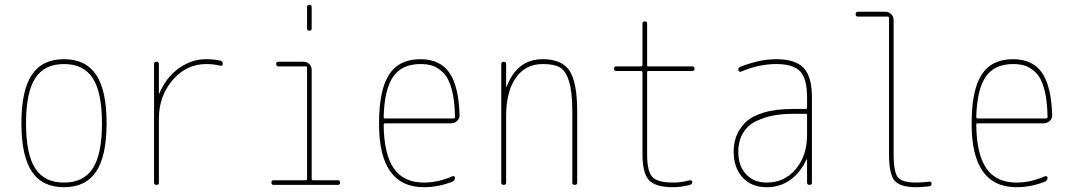

<svg xmlns="http://www.w3.org/2000/svg" viewBox="-20 -780 4540 810"><path d="M371.6 -449.7Q333 -509.8 250 -509.8Q167 -509.8 128.4 -449.7Q89.8 -389.6 89.8 -259.8Q89.8 -129.9 128.4 -69.8Q167 -9.8 250 -9.8Q333 -9.8 371.6 -69.8Q410.2 -129.9 410.2 -259.8Q410.2 -389.6 371.6 -449.7ZM385.7 -56.2Q341.8 9.8 250 9.8Q158.2 9.8 114.3 -56.2Q70.3 -122.1 70.3 -260.3Q70.3 -398.4 114.3 -464.4Q158.2 -530.3 250 -530.3Q341.8 -530.3 385.7 -464.4Q429.7 -398.4 429.7 -260.3Q429.7 -122.1 385.7 -56.2Z M629.9 -9.8V-509.8Q629.9 -519.5 640.1 -519.5Q650.4 -519.5 650.4 -509.8V-385.7Q650.4 -384.8 651.4 -384.8Q652.3 -384.8 652.3 -385.7Q679.7 -452.1 733.4 -491.2Q787.1 -530.3 849.6 -530.3Q879.9 -530.3 909.2 -524.4Q919.9 -522.5 919.9 -509.8Q919.9 -501 909.2 -502.9Q881.8 -509.8 849.6 -509.8Q766.6 -509.8 708.5 -442.4Q650.4 -375 650.4 -280.3V-9.8Q650.4 0 640.1 0Q629.9 0 629.9 -9.8Z M1134.8 0Q1125 0 1125 -9.8Q1125 -19.5 1134.8 -19.5H1269.5Q1274.4 -19.5 1275.4 -25.4V-495.1Q1275.4 -500 1269.5 -500H1155.3Q1145.5 -500 1145 -509.8Q1144.5 -519.5 1155.3 -519.5H1259.8Q1274.4 -519.5 1284.7 -509.8Q1294.9 -500 1294.9 -485.4V-25.4Q1294.9 -20.5 1299.8 -19.5H1405.3Q1415 -19.5 1415 -9.8Q1415 0 1405.3 0ZM1275.4 -660.2V-750Q1275.4 -759.8 1285.2 -759.8Q1294.9 -759.8 1294.9 -750V-660.2Q1294.9 -650.4 1285.2 -650.4Q1275.4 -650.4 1275.4 -660.2Z M1753.9 -509.8Q1675.8 -509.8 1638.7 -456.5Q1601.6 -403.3 1598.6 -286.1Q1598.6 -280.3 1604.5 -280.3H1892.6Q1898.4 -280.3 1899.4 -285.2Q1898.4 -356.4 1885.7 -403.3Q1873 -450.2 1851.1 -472.2Q1829.1 -494.1 1806.6 -502Q1784.2 -509.8 1753.9 -509.8ZM1768.6 9.8Q1578.1 9.8 1579.1 -259.8Q1579.1 -399.4 1621.1 -464.8Q1663.1 -530.3 1753.9 -530.3Q1835.9 -530.3 1875.5 -473.6Q1915 -417 1918.9 -294.9Q1919.9 -281.2 1909.2 -270.5Q1898.4 -259.8 1883.8 -259.8H1604.5Q1599.6 -259.8 1598.6 -255.9Q1599.6 -129.9 1641.1 -69.8Q1682.6 -9.8 1768.6 -9.8Q1828.1 -9.8 1887.7 -36.1Q1891.6 -38.1 1895.5 -36.1Q1899.4 -34.2 1899.4 -30.3Q1899.4 -19.5 1888.7 -13.7Q1829.1 9.8 1768.6 9.8Z M2094.7 -9.8V-509.8Q2094.7 -519.5 2105 -519.5Q2115.2 -519.5 2115.2 -509.8V-415Q2115.2 -414.1 2116.2 -414.1Q2118.2 -414.1 2118.2 -416Q2162.1 -530.3 2269.5 -530.3Q2350.6 -530.3 2382.8 -481.4Q2415 -432.6 2415 -309.6V-9.8Q2415 0 2404.8 0Q2394.5 0 2394.5 -9.8V-309.6Q2394.5 -392.6 2380.4 -437.5Q2366.2 -482.4 2341.3 -496.1Q2316.4 -509.8 2269.5 -509.8Q2196.3 -509.8 2155.8 -451.2Q2115.2 -392.6 2115.2 -290V-9.8Q2115.2 0 2105 0Q2094.7 0 2094.7 -9.8Z M2580.1 -480.5Q2570.3 -480.5 2570.3 -490.2Q2570.3 -500 2580.1 -500H2684.6Q2689.5 -500 2690.4 -504.9V-679.7Q2690.4 -689.5 2700.2 -689.9Q2710 -690.4 2710 -679.7V-504.9Q2710 -500 2714.8 -500H2900.4Q2910.2 -500 2910.2 -490.2Q2910.2 -480.5 2900.4 -480.5H2714.8Q2710 -480.5 2710 -474.6V-129.9Q2710 -57.6 2731.9 -33.7Q2753.9 -9.8 2820.3 -9.8Q2855.5 -9.8 2889.6 -19.5Q2893.6 -20.5 2897 -18.6Q2900.4 -16.6 2900.4 -12.7Q2900.4 -2.9 2890.6 0Q2853.5 9.8 2820.3 9.8Q2745.1 9.8 2717.8 -20Q2690.4 -49.8 2690.4 -129.9V-474.6Q2690.4 -479.5 2684.6 -480.5Z M3384.8 -210V-294.9Q3384.8 -299.8 3379.9 -299.8H3325.2Q3281.2 -299.8 3244.1 -293Q3207 -286.1 3171.4 -269.5Q3135.7 -252.9 3115.2 -219.7Q3094.7 -186.5 3094.7 -139.6Q3094.7 -80.1 3127.4 -44.9Q3160.2 -9.8 3214.8 -9.8Q3289.1 -9.8 3336.9 -66.4Q3384.8 -123 3384.8 -210ZM3379.9 -320.3Q3384.8 -320.3 3384.8 -325.2V-370.1Q3384.8 -447.3 3356 -478.5Q3327.1 -509.8 3254.9 -509.8Q3181.6 -509.8 3105.5 -477.5Q3101.6 -476.6 3098.1 -479Q3094.7 -481.4 3094.7 -485.4Q3094.7 -496.1 3105.5 -499Q3185.5 -530.3 3254.9 -530.3Q3335.9 -530.3 3370.6 -493.2Q3405.3 -456.1 3405.3 -370.1V-9.8Q3405.3 0 3395 0Q3384.8 0 3384.8 -9.8V-106.4Q3384.8 -107.4 3383.8 -107.4Q3381.8 -107.4 3381.8 -106.4Q3357.4 -52.7 3314.5 -21.5Q3271.5 9.8 3214.8 9.8Q3150.4 9.8 3112.8 -31.2Q3075.2 -72.3 3075.2 -139.6Q3075.2 -173.8 3085.4 -203.1Q3095.7 -232.4 3121.6 -260.3Q3147.5 -288.1 3199.2 -304.2Q3251 -320.3 3325.2 -320.3Z M3599.6 -710Q3589.8 -710 3589.8 -720.2Q3589.8 -730.5 3599.6 -730.5H3714.8Q3729.5 -730.5 3739.7 -720.2Q3750 -710 3750 -695.3V-129.9Q3750 -52.7 3768.6 -31.2Q3787.1 -9.8 3845.7 -9.8Q3867.2 -9.8 3901.4 -13.7Q3905.3 -14.6 3907.7 -11.7Q3910.2 -8.8 3910.2 -4.9Q3910.2 3.9 3900.4 5.9Q3864.3 9.8 3845.7 9.8Q3777.3 9.8 3753.9 -18.1Q3730.5 -45.9 3730.5 -129.9V-705.1Q3730.5 -710 3724.6 -710Z M4253.9 -509.8Q4175.8 -509.8 4138.7 -456.5Q4101.6 -403.3 4098.6 -286.1Q4098.6 -280.3 4104.5 -280.3H4392.6Q4398.4 -280.3 4399.4 -285.2Q4398.4 -356.4 4385.7 -403.3Q4373 -450.2 4351.1 -472.2Q4329.1 -494.1 4306.6 -502Q4284.2 -509.8 4253.9 -509.8ZM4268.6 9.8Q4078.1 9.8 4079.1 -259.8Q4079.1 -399.4 4121.1 -464.8Q4163.1 -530.3 4253.9 -530.3Q4335.9 -530.3 4375.5 -473.6Q4415 -417 4418.9 -294.9Q4419.9 -281.2 4409.2 -270.5Q4398.4 -259.8 4383.8 -259.8H4104.5Q4099.6 -259.8 4098.6 -255.9Q4099.6 -129.9 4141.1 -69.8Q4182.6 -9.8 4268.6 -9.8Q4328.1 -9.8 4387.7 -36.1Q4391.6 -38.1 4395.5 -36.1Q4399.4 -34.2 4399.4 -30.3Q4399.4 -19.5 4388.7 -13.7Q4329.1 9.8 4268.6 9.8Z"/></svg>

Font: Rounded-X Mgen+ 1m thin
Style: Regular
Weight: 100
Designer: [Source Han Sans]
Ryoko NISHIZUKA  (kana & ideographs); Paul D. Hunt (Latin, Greek & Cyrillic); Wenlong ZHANG  (bopomofo
Version: Version 1.059.20150602